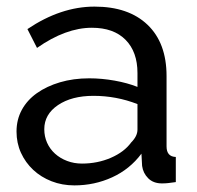

<svg xmlns="http://www.w3.org/2000/svg" viewBox="-20 -551 595 581"><path d="M205 10Q168 10 136 -2.5Q104 -15 80.5 -37Q57 -59 43.5 -88.5Q30 -118 30 -153Q30 -189 46 -218.5Q62 -248 91.5 -269Q121 -290 161.5 -302Q202 -314 250 -314Q288 -314 327 -307Q366 -300 396 -288V-330Q396 -394 360 -430.5Q324 -467 258 -467Q179 -467 92 -406L63 -463Q164 -531 266 -531Q369 -531 426.5 -476Q484 -421 484 -321V-108Q484 -77 512 -76V0Q498 2 489 3Q480 4 470 4Q444 4 428.5 -11.5Q413 -27 410 -49L408 -86Q373 -39 319.5 -14.5Q266 10 205 10ZM228 -56Q275 -56 315.5 -73.5Q356 -91 377 -120Q396 -139 396 -159V-236Q332 -261 263 -261Q197 -261 155.5 -233Q114 -205 114 -160Q114 -138 122.5 -119Q131 -100 146.5 -86Q162 -72 183 -64Q204 -56 228 -56Z"/></svg>

Font: Boldmen Medium
Style: Regular
Weight: 400
Designer: Matt McInerney, Pablo Impallari, Rodrigo Fuenzalida
Foundry: LIVING CONCEPT
Version: Version 1.000